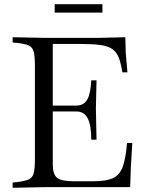

<svg xmlns="http://www.w3.org/2000/svg" viewBox="-20 -890 689 913"><path d="M40 3V-22L60 -24Q99 -29 117 -37Q135 -45 140.5 -67Q146 -89 146 -133V-577Q146 -622 140.5 -643.5Q135 -665 117 -673.5Q99 -682 60 -686L40 -688V-713L188 -710H451L576 -713L578 -638L586 -546H562Q555 -590 544.5 -616.5Q534 -643 513.5 -657Q493 -671 457 -676Q421 -681 363 -681H231V-107Q231 -61 251.5 -44.5Q272 -28 330 -28H423Q483 -28 515.5 -42Q548 -56 563 -95.5Q578 -135 584 -210H609L602 -90L599 0H188ZM414 -226Q414 -295 397 -327.5Q380 -360 343 -360H225V-388H343Q378 -388 394.5 -416Q411 -444 414 -508H439L436 -374L439 -226ZM240 -830V-870H467V-830Z"/></svg>

Font: Baskervville
Style: Regular
Weight: 400
Designer: Alexis Faudot, Rémi Forte, Morgane Pierson, Rafael Ribas, Tanguy Vanlaeys, Rosalie Wagner, Thomas Huot-Marchand
Foundry: ANRT
Version: Version 1.100